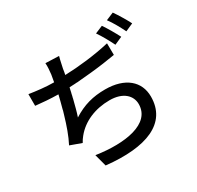

<svg xmlns="http://www.w3.org/2000/svg" viewBox="-187 -1068 1375 1341"><g transform="rotate(-30 500.0 -398.0)"><path d="M958 -719C940 -755 904 -815 878 -852L816 -826C844 -789 874 -734 895 -691L958 -719ZM845 -676C825 -715 791 -774 766 -810L704 -784C731 -746 762 -689 782 -648L845 -676ZM816 -211C816 -333 724 -414 563 -414C465 -414 386 -393 301 -339C313 -373 325 -420 337 -468L339 -478L342 -489C343 -494 344 -499 345 -504L348 -515L350 -525C352 -534 354 -542 356 -551C371 -551 386 -552 401 -553L412 -554H422L432 -555C435 -555 439 -555 442 -556L453 -557C478 -559 504 -561 530 -564L540 -565C610 -572 678 -582 737 -592L736 -686C615 -658 487 -644 373 -640C377 -657 379 -673 381 -686C388 -715 393 -746 402 -777L294 -781C296 -751 294 -729 290 -692C288 -677 284 -656 280 -635H276C215 -635 141 -644 83 -653V-559C138 -553 197 -548 264 -547C256 -514 247 -478 237 -442L235 -432C234 -429 233 -425 232 -422L229 -412L226 -402C205 -330 180 -258 150 -201L241 -168C250 -185 258 -196 270 -211C333 -289 435 -333 552 -333C661 -333 716 -276 716 -208C716 -50 501 -16 275 -50L301 48C614 82 816 4 816 -211Z"/></g></svg>

Font: Glow Sans SC Normal Medium
Style: Regular
Weight: 600
Designer: Ryoko NISHIZUKA (kana, bopomofo & ideographs); Paul D. Hunt (Latin, Greek & Cyrillic); Sandoll Communications, Soo-young
Version: Version 0.93